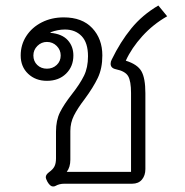

<svg xmlns="http://www.w3.org/2000/svg" viewBox="-20 -666 671 696"><path d="M172 10Q162 10 152 -7Q146 -18 146 -24Q146 -33 158 -42Q172 -52 177.5 -63Q183 -74 183 -92V-189Q183 -230 197.5 -259Q212 -288 241 -325Q270 -362 284.5 -391.5Q299 -421 299 -462Q299 -511 276 -535Q253 -559 215 -559Q190 -559 163 -549V-547Q205 -543 225.5 -520.5Q246 -498 246 -465Q246 -425 219.5 -399Q193 -373 150 -373Q109 -373 82 -398.5Q55 -424 55 -465Q55 -504 75.5 -535.5Q96 -567 131.5 -585Q167 -603 211 -603Q278 -603 314.5 -564Q351 -525 351 -465Q351 -418 334.5 -383.5Q318 -349 287 -307Q261 -273 248 -247Q235 -221 235 -191V-87Q235 -60 222 -43H455V-329Q455 -372 444.5 -390Q434 -408 400 -415Q381 -419 381 -435Q381 -443 385 -450Q416 -514 456 -563Q496 -612 554 -646L586 -607Q535 -578 496 -535Q457 -492 436 -446Q478 -433 492.5 -408Q507 -383 507 -328V-53Q507 -30 494.5 -15Q482 0 459 0H213Q195 0 181 8Q178 10 172 10ZM200 -465Q200 -485 185.5 -499.5Q171 -514 150 -514Q130 -514 115.5 -499.5Q101 -485 101 -465Q101 -444 115 -430.5Q129 -417 150 -417Q171 -417 185.5 -430.5Q200 -444 200 -465Z"/></svg>

Font: Niramit ExtraLight
Style: Regular
Weight: 200
Designer: Katatrad Aksorn Co.,Ltd.
Foundry: Cadson Demak Co.,Ltd.
Version: Version 1.000; ttfautohint (v1.6)